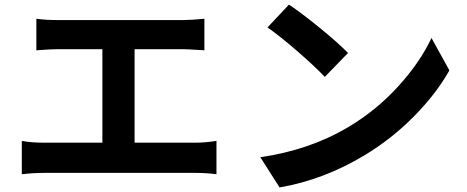

<svg xmlns="http://www.w3.org/2000/svg" viewBox="-20 -780 2040 838"><path d="M567.4 -157.2H832Q874 -157.2 924.8 -165V-19.5Q882.8 -25.4 832 -25.4H172.9Q125 -25.4 75.2 -19.5V-165Q117.2 -157.2 172.9 -157.2H426.8V-565.4H234.4Q202.1 -565.4 138.7 -560.5V-698.2Q177.7 -692.4 234.4 -692.4H778.3Q813.5 -692.4 872.1 -698.2V-560.5Q796.9 -565.4 778.3 -565.4H567.4Z M1147.5 -660.2 1241.2 -759.8Q1295.9 -723.6 1376.5 -657.7Q1457 -591.8 1499 -548.8L1397.5 -444.3Q1357.4 -487.3 1279.3 -555.2Q1201.2 -623 1147.5 -660.2ZM1200.2 38.1 1116.2 -93.8Q1331.1 -125 1499 -224.6Q1621.1 -296.9 1717.3 -402.3Q1813.5 -507.8 1863.3 -614.3L1941.4 -472.7Q1882.8 -369.1 1786.1 -271.5Q1689.5 -173.8 1571.3 -102.5Q1393.6 4.9 1200.2 38.1Z"/></svg>

Font: GenEi Gothic M Regular
Style: Bold
Weight: 700
Designer: o_tamon (Modified); [Source Han Sans]
Ryoko NISHIZUKA  (kana & ideographs); Paul D. Hunt (Latin, Greek & Cyrillic); Wenl
Version: Version 1.1a;Original Version 1.004